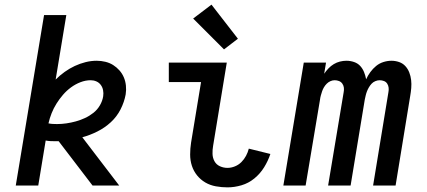

<svg xmlns="http://www.w3.org/2000/svg" viewBox="-20 -800 1840 828"><path d="M48 0 170 -735H266L220 -457Q238 -475 259 -490Q280 -505 302.5 -515.5Q325 -526 349 -532Q373 -538 397 -538Q416 -538 434.5 -533.5Q453 -529 468 -519.5Q483 -510 495 -496.5Q507 -483 514 -466.5Q521 -450 523 -431Q525 -412 522 -393Q516 -360 500 -328.5Q484 -297 458 -273Q432 -249 400 -233Q368 -217 335 -208L494 0H379L233 -191Q229 -191 225.5 -191Q222 -191 219 -191Q208 -191 197.5 -191.5Q187 -192 177 -194L145 0ZM226 -265Q246 -265 266.5 -268Q287 -271 307 -276.5Q327 -282 346.5 -291Q366 -300 383 -313.5Q400 -327 411 -346Q422 -365 425 -385Q427 -398 424.5 -411Q422 -424 414.5 -434Q407 -444 395.5 -449Q384 -454 371 -454Q349 -454 327 -445.5Q305 -437 286 -423Q267 -409 251.5 -391Q236 -373 223.5 -353Q211 -333 202.5 -311.5Q194 -290 189 -268Q198 -266 207.5 -265.5Q217 -265 226 -265Z M961 8Q936 8 911 3.5Q886 -1 865.5 -13Q845 -25 830 -43.5Q815 -62 807.5 -85Q800 -108 800 -133.5Q800 -159 804 -185L847 -446H708V-530H958L899 -171Q896 -154 896.5 -136.5Q897 -119 905 -104.5Q913 -90 928.5 -83Q944 -76 961 -76Q977 -76 993 -82.5Q1009 -89 1021 -101Q1033 -113 1041 -128Q1049 -143 1053 -159L1146 -136Q1136 -106 1119 -78.5Q1102 -51 1077 -30.5Q1052 -10 1021.5 -1Q991 8 961 8ZM946 -587 813 -720 892 -780 1006 -633Z M1202 0 1290 -530H1386L1378 -482Q1386 -494 1396.5 -505Q1407 -516 1419.5 -523.5Q1432 -531 1446 -534.5Q1460 -538 1474 -538Q1474 -538 1474 -538Q1474 -538 1474 -538Q1491 -538 1507 -532.5Q1523 -527 1533.5 -515.5Q1544 -504 1550 -489Q1556 -474 1559 -458Q1566 -474 1577 -489Q1588 -504 1602 -515.5Q1616 -527 1633.5 -532.5Q1651 -538 1668 -538Q1668 -538 1668 -538Q1668 -538 1668 -538Q1685 -538 1701 -532.5Q1717 -527 1728 -515Q1739 -503 1745 -487.5Q1751 -472 1753 -455Q1755 -438 1753.5 -420.5Q1752 -403 1749 -386L1686 0H1589L1655 -402Q1657 -412 1656 -421.5Q1655 -431 1650 -439Q1645 -447 1636 -450.5Q1627 -454 1617 -454Q1608 -454 1598.5 -450Q1589 -446 1582.5 -439Q1576 -432 1571 -423.5Q1566 -415 1562.5 -406Q1559 -397 1557 -388Q1555 -379 1553 -370L1492 0H1395L1462 -402Q1464 -412 1463 -421.5Q1462 -431 1456.5 -439Q1451 -447 1442 -450.5Q1433 -454 1423 -454Q1414 -454 1405 -450Q1396 -446 1389 -439Q1382 -432 1377 -423.5Q1372 -415 1369 -406Q1366 -397 1363.5 -388Q1361 -379 1360 -370L1298 0Z"/></svg>

Font: Iosevka Curly Medium Extended
Style: Italic
Weight: 500
Width: 7
Italic angle: -9°
Monospace: yes
Designer: Belleve Invis
Foundry: Belleve Invis
Version: Version 11.1.0; ttfautohint (v1.8.3)